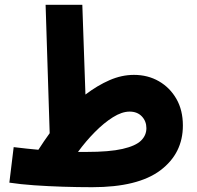

<svg xmlns="http://www.w3.org/2000/svg" viewBox="-20 -767 820 800"><path d="M364 13Q304 13 242 11Q180 9 122.5 5Q65 1 19 -6L37 -154Q94 -147 140 -143Q163 -179 187 -212L170 -747H323L336 -373Q386 -411 436.5 -433Q487 -455 538 -455Q596 -455 642 -428.5Q688 -402 715 -355Q742 -308 742 -244Q742 -128 648.5 -57.5Q555 13 364 13ZM520 -302Q488 -302 450.5 -278.5Q413 -255 375 -216.5Q337 -178 305 -134Q322 -134 341 -134Q436 -134 490.5 -146.5Q545 -159 567.5 -181Q590 -203 590 -233Q590 -262 571 -282Q552 -302 520 -302Z"/></svg>

Font: Noto Sans Arabic UI Cn XBd
Style: Regular
Weight: 800
Width: 3
Designer: Monotype Design Team, Nadine Chahine and Nizar Qandah
Foundry: Monotype Imaging Inc.
Version: Version 2.010; ttfautohint (v1.8.4.7-5d5b)